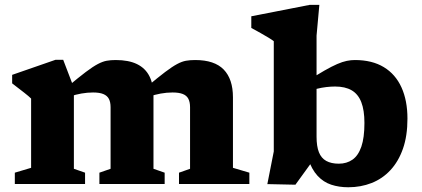

<svg xmlns="http://www.w3.org/2000/svg" viewBox="-20 -757 1738 790"><path d="M284 -396V-62.5L330 -46.5V0H41V-46.5L108 -66.5V-351.5Q99 -360.5 80.2 -375.2Q61.5 -390 30 -414V-449L208.5 -511H240ZM611.5 -361.5V-62.5L657.5 -46.5V0H389V-46.5L435 -62.5V-316Q435 -337 428 -350.2Q421 -363.5 405.2 -370Q389.5 -376.5 363 -376.5Q339.5 -376.5 315 -372.2Q290.5 -368 268.5 -360L257 -399.5Q303.5 -438.5 333 -460.8Q362.5 -483 382.5 -493.5Q402.5 -504 419 -507Q435.5 -510 456 -510Q509.5 -510 543.8 -493.2Q578 -476.5 594.8 -443.5Q611.5 -410.5 611.5 -361.5ZM938.5 -356.5V-66.5L1006 -46.5V0H716.5V-46.5L762 -62.5V-316Q762 -337 755 -350.5Q748 -364 732.2 -370.2Q716.5 -376.5 690 -376.5Q666 -376.5 641 -372Q616 -367.5 594.5 -359.5L583 -399Q629.5 -438 659.2 -460.5Q689 -483 708.8 -493.5Q728.5 -504 745.2 -507Q762 -510 783 -510Q862.5 -510 900.5 -470.8Q938.5 -431.5 938.5 -356.5Z M1247 -106H1274.5L1195.5 3L1080 0.5L1106.5 -134V-587.5Q1099.5 -593 1085.2 -601.8Q1071 -610.5 1052.2 -621Q1033.5 -631.5 1014 -642V-690L1254.5 -737H1294L1282.5 -610.5V-194.5Q1282.5 -155 1292.2 -130.5Q1302 -106 1322.5 -94.8Q1343 -83.5 1374 -83.5Q1406.5 -83.5 1430.2 -100Q1454 -116.5 1466.8 -153.5Q1479.5 -190.5 1479.5 -251Q1479.5 -303.5 1466.5 -336.8Q1453.5 -370 1426.8 -385.5Q1400 -401 1359 -401Q1342 -401 1322.8 -398.8Q1303.5 -396.5 1284.5 -391.8Q1265.5 -387 1247.5 -380L1241 -421Q1284 -449 1314.8 -466.5Q1345.5 -484 1367.5 -493.5Q1389.5 -503 1406.8 -506.5Q1424 -510 1440 -510Q1511 -510 1559.2 -480.8Q1607.5 -451.5 1632 -397.2Q1656.5 -343 1656.5 -269Q1656.5 -198 1638 -145.2Q1619.5 -92.5 1586.5 -57Q1553.5 -21.5 1509 -4Q1464.5 13.5 1413 13.5Q1375 13.5 1343 3Q1311 -7.5 1286.8 -33.5Q1262.5 -59.5 1247 -106Z"/></svg>

Font: Newsreader 9pt
Style: Bold
Weight: 700
Designer: Hugues Gentile
Foundry: Production Type
Version: Version 1.003